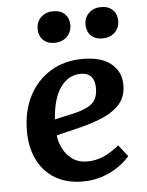

<svg xmlns="http://www.w3.org/2000/svg" viewBox="-54 -804 662 863"><g transform="rotate(-5 276.5 -373.0)"><path d="M332 -535Q416 -535 460 -498.5Q504 -462 504 -403Q504 -352 477 -319.5Q450 -287 403.5 -266Q357 -245 298 -230L186 -203Q189 -172 204 -142.5Q219 -113 246 -93.5Q273 -74 314 -74Q349 -74 383.5 -88Q418 -102 457 -134L498 -82Q480 -60 448.5 -37.5Q417 -15 375.5 -0.5Q334 14 285 14Q212 14 160.5 -17Q109 -48 81.5 -103.5Q54 -159 54 -232Q54 -323 89 -391Q124 -459 186.5 -497Q249 -535 332 -535ZM380 -400Q380 -433 364.5 -451Q349 -469 318 -469Q261 -469 225.5 -418.5Q190 -368 184 -275L277 -296Q328 -308 354 -330Q380 -352 380 -400ZM358 -687Q358 -719 379.5 -739.5Q401 -760 434 -760Q468 -760 487 -741Q506 -722 506 -692Q506 -660 484.5 -639.5Q463 -619 428 -619Q396 -619 377 -638Q358 -657 358 -687ZM142 -687Q142 -719 163.5 -739.5Q185 -760 218 -760Q252 -760 271 -741Q290 -722 290 -692Q290 -660 268.5 -639Q247 -618 212 -618Q180 -618 161 -637Q142 -656 142 -687Z"/></g></svg>

Font: Literata 7pt SemiBold
Style: Italic
Weight: 600
Italic angle: -2°
Designer: Latin by Veronika Burian and Jose Scaglione. Greek by Irene Vlachou. Cyrillic by Vera Evstafieva
Foundry: TypeTogether
Version: Version 3.002